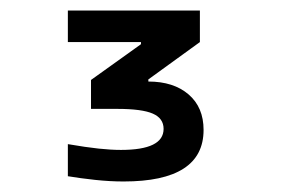

<svg xmlns="http://www.w3.org/2000/svg" viewBox="-20 -750 540 365"><path d="M215 -405Q189 -405 161 -408Q133 -411 109 -415V-476Q144 -470 167.5 -467.5Q191 -465 210 -465Q291 -465 291 -505Q291 -525 270.5 -534Q250 -543 203 -543H153V-598L248 -666V-670H109V-730H360V-670L262 -599V-595Q310 -595 338.5 -570.5Q367 -546 367 -503Q367 -405 215 -405Z"/></svg>

Font: M PLUS 1 Code
Style: Regular
Weight: 400
Designer: Coji Morishita
Foundry: UNDERFOREST DESIGN
Version: Version 1.005